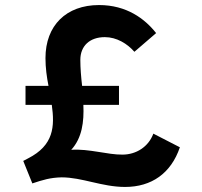

<svg xmlns="http://www.w3.org/2000/svg" viewBox="-20 -730 800 760"><path d="M81 -390V-315H185C197 -229 193 -155 91 -103L72 -93L108 -4C150 -18 179 -27 224 -28C305 -28 384 10 475 10C580 10 657 -44 692 -147L587 -201C568 -149 519 -118 465 -118C407 -117 332 -142 262 -137C305 -184 313 -248 310 -315H451V-390H305C301 -425 298 -460 298 -493C298 -548 335 -583 395 -583C442 -583 484 -557 512 -525L598 -599C553 -656 481 -710 372 -710C242 -710 160 -629 160 -500C160 -462 165 -425 172 -390Z"/></svg>

Font: Gully SemiBold
Style: Regular
Weight: 600
Designer: jaikishan Patel
Foundry: MagicType
Version: Version 1.000;Glyphs 3.2 (3242)